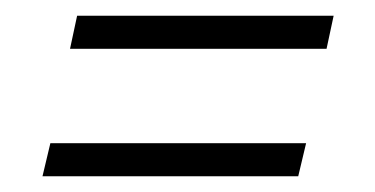

<svg xmlns="http://www.w3.org/2000/svg" viewBox="-20 -375 477 244"><path d="M69 -313 78 -355H404L395 -313ZM34 -151 44 -193H369L359 -151Z"/></svg>

Font: Saira UltraCondensed Light
Style: Italic
Weight: 300
Width: 1
Italic angle: -12°
Designer: Hector Gatti with collaboration of the Omnibus-Type team
Foundry: Omnibus-Type
Version: Version 1.101